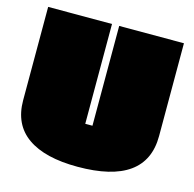

<svg xmlns="http://www.w3.org/2000/svg" viewBox="-95 -718 834 825"><g transform="rotate(15 322.0 -305.5)"><path d="M304 -621V-177H336V-621H624V-208Q624 10 319 10Q174 10 97 -44Q20 -98 20 -206V-621Z"/></g></svg>

Font: Passion One Black
Style: Regular
Weight: 900
Designer: Alejandro Lo Celso
Foundry: Fontstage
Version: Version 1.002